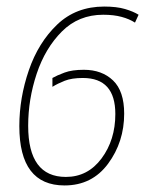

<svg xmlns="http://www.w3.org/2000/svg" viewBox="-20 -556 448 586"><path d="M359 -209Q359 -278 325 -310.5Q291 -343 236 -343Q200 -343 177 -334.5Q154 -326 140 -318V-291Q156 -301 177.5 -309.5Q199 -318 233 -318Q332 -318 332 -208Q332 -129 290 -72.5Q248 -16 181 -16Q66 -16 66 -172Q66 -253 92 -331Q118 -409 169 -460Q220 -511 295 -511Q327 -511 351 -504.5Q375 -498 392 -487L403 -511Q387 -521 361.5 -528.5Q336 -536 298 -536Q212 -536 154.5 -481Q97 -426 68 -341.5Q39 -257 39 -171Q39 10 177 10Q261 10 310 -56.5Q359 -123 359 -209Z"/></svg>

Font: Noto Sans Display SemiCondensed Thin
Style: Italic
Weight: 250
Width: 4
Designer: Monotype Design team
Foundry: Monotype Imaging Inc.
Version: 1.000